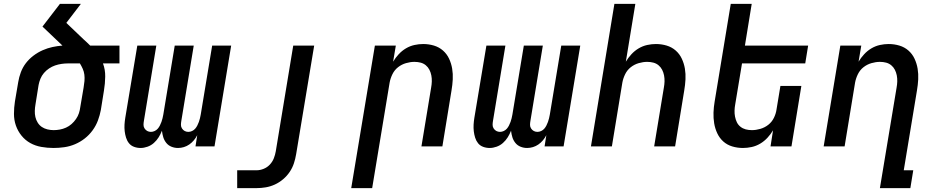

<svg xmlns="http://www.w3.org/2000/svg" viewBox="-20 -755 4840 990"><path d="M256 8Q224 8 193 2.5Q162 -3 136 -17.5Q110 -32 91 -55.5Q72 -79 62 -107.5Q52 -136 52 -168Q52 -200 57 -232L74 -332Q78 -357 87.5 -382.5Q97 -408 113.5 -429.5Q130 -451 152.5 -468Q175 -485 200 -496Q225 -507 250.5 -512.5Q276 -518 302 -520L199 -618L289 -735H397L322 -637L410 -553Q419 -545 427.5 -537Q436 -529 445 -520H596V-428H511Q523 -396 522.5 -360Q522 -324 516 -288L500 -188Q495 -161 485 -134Q475 -107 457.5 -83Q440 -59 417 -41Q394 -23 367 -11.5Q340 0 311.5 4Q283 8 256 8ZM257 -84Q272 -84 288.5 -87Q305 -90 320.5 -97Q336 -104 349 -115.5Q362 -127 372 -141.5Q382 -156 387 -171.5Q392 -187 394 -203L411 -303Q414 -320 415.5 -337Q417 -354 415 -370Q413 -386 406.5 -400.5Q400 -415 392 -428H330Q314 -428 297 -425.5Q280 -423 264 -417.5Q248 -412 233 -402Q218 -392 206.5 -378.5Q195 -365 188.5 -349Q182 -333 179 -317L163 -217Q160 -200 159.5 -183.5Q159 -167 162.5 -151.5Q166 -136 174.5 -122.5Q183 -109 195.5 -100.5Q208 -92 224 -88Q240 -84 257 -84Z M705 8Q687 8 671 2Q655 -4 645 -16.5Q635 -29 630 -45Q625 -61 623 -78Q621 -95 622 -112.5Q623 -130 626 -148L688 -520H786L722 -132Q720 -121 720 -111Q720 -101 725.5 -92.5Q731 -84 739.5 -79.5Q748 -75 758 -75Q768 -75 777.5 -79.5Q787 -84 793.5 -91.5Q800 -99 804.5 -108Q809 -117 812.5 -126.5Q816 -136 818 -145Q820 -154 822 -164L881 -520H979L915 -132Q913 -121 913 -111Q913 -101 918.5 -92.5Q924 -84 932.5 -79.5Q941 -75 951 -75Q961 -75 970.5 -79.5Q980 -84 986.5 -91.5Q993 -99 997.5 -108Q1002 -117 1005.5 -126.5Q1009 -136 1011 -145Q1013 -154 1015 -164L1074 -520H1172L1086 0H988L997 -58Q990 -44 979.5 -31.5Q969 -19 956 -10Q943 -1 928 3.5Q913 8 898 8Q880 8 864 1.5Q848 -5 837.5 -18Q827 -31 822 -47Q817 -63 815 -81Q808 -63 798 -47Q788 -31 773.5 -18Q759 -5 740.5 1.5Q722 8 705 8Z M1203 215V123H1303Q1321 123 1339.5 115.5Q1358 108 1371.5 93.5Q1385 79 1392 61Q1399 43 1402 25L1492 -520H1600L1507 40Q1503 64 1495.5 87Q1488 110 1474 131Q1460 152 1440 169Q1420 186 1397 196.5Q1374 207 1350 211Q1326 215 1303 215Z M1791 215 1913 -520H2021L2007 -437Q2019 -457 2035.5 -475Q2052 -493 2073 -505.5Q2094 -518 2117 -523Q2140 -528 2162 -528Q2191 -528 2217.5 -520Q2244 -512 2264 -494.5Q2284 -477 2295.5 -452.5Q2307 -428 2311.5 -401Q2316 -374 2314.5 -345.5Q2313 -317 2308 -288L2261 0H2153L2203 -303Q2206 -319 2206.5 -335Q2207 -351 2204 -366.5Q2201 -382 2194 -395.5Q2187 -409 2175.5 -418.5Q2164 -428 2149 -432Q2134 -436 2117 -436Q2096 -436 2073.5 -429.5Q2051 -423 2032.5 -408.5Q2014 -394 2003.5 -372.5Q1993 -351 1989 -329L1899 215Z M2505 8Q2487 8 2471 2Q2455 -4 2445 -16.5Q2435 -29 2430 -45Q2425 -61 2423 -78Q2421 -95 2422 -112.5Q2423 -130 2426 -148L2488 -520H2586L2522 -132Q2520 -121 2520 -111Q2520 -101 2525.5 -92.5Q2531 -84 2539.5 -79.5Q2548 -75 2558 -75Q2568 -75 2577.5 -79.5Q2587 -84 2593.5 -91.5Q2600 -99 2604.5 -108Q2609 -117 2612.5 -126.5Q2616 -136 2618 -145Q2620 -154 2622 -164L2681 -520H2779L2715 -132Q2713 -121 2713 -111Q2713 -101 2718.5 -92.5Q2724 -84 2732.5 -79.5Q2741 -75 2751 -75Q2761 -75 2770.5 -79.5Q2780 -84 2786.5 -91.5Q2793 -99 2797.5 -108Q2802 -117 2805.5 -126.5Q2809 -136 2811 -145Q2813 -154 2815 -164L2874 -520H2972L2886 0H2788L2797 -58Q2790 -44 2779.5 -31.5Q2769 -19 2756 -10Q2743 -1 2728 3.5Q2713 8 2698 8Q2680 8 2664 1.5Q2648 -5 2637.5 -18Q2627 -31 2622 -47Q2617 -63 2615 -81Q2608 -63 2598 -47Q2588 -31 2573.5 -18Q2559 -5 2540.5 1.5Q2522 8 2505 8Z M3027 0 3148 -735H3256L3207 -437Q3219 -457 3235.5 -475Q3252 -493 3273 -505.5Q3294 -518 3317 -523Q3340 -528 3362 -528Q3391 -528 3417.5 -520Q3444 -512 3464 -494.5Q3484 -477 3495.5 -452.5Q3507 -428 3511.5 -401Q3516 -374 3514.5 -345.5Q3513 -317 3508 -288L3461 0H3353L3403 -303Q3406 -319 3406.5 -335Q3407 -351 3404 -366.5Q3401 -382 3394 -395.5Q3387 -409 3375.5 -418.5Q3364 -428 3349 -432Q3334 -436 3317 -436Q3296 -436 3273.5 -429.5Q3251 -423 3232.5 -408.5Q3214 -394 3203.5 -372.5Q3193 -351 3189 -329L3135 0Z M3811 8Q3782 8 3755.5 0Q3729 -8 3709.5 -25.5Q3690 -43 3678.5 -67.5Q3667 -92 3662.5 -119Q3658 -146 3659 -174.5Q3660 -203 3665 -232L3748 -735H3856L3821 -520H4147L4132 -428H3806L3771 -217Q3768 -201 3767.5 -185Q3767 -169 3770 -153.5Q3773 -138 3779.5 -124.5Q3786 -111 3798 -101.5Q3810 -92 3825 -88Q3840 -84 3857 -84Q3878 -84 3900.5 -90.5Q3923 -97 3941.5 -111.5Q3960 -126 3970.5 -147.5Q3981 -169 3984 -191L4004 -312H4112L4061 0H3953L3966 -83Q3954 -63 3937.5 -45Q3921 -27 3900 -14.5Q3879 -2 3856 3Q3833 8 3811 8Z M4517 215 4603 -303Q4606 -319 4606.5 -335Q4607 -351 4604 -366.5Q4601 -382 4594 -395.5Q4587 -409 4575.5 -418.5Q4564 -428 4549 -432Q4534 -436 4517 -436Q4496 -436 4473.5 -429.5Q4451 -423 4432.5 -408.5Q4414 -394 4403.5 -372.5Q4393 -351 4389 -329L4335 0H4227L4313 -520H4421L4407 -437Q4419 -457 4435.5 -475Q4452 -493 4473 -505.5Q4494 -518 4517 -523Q4540 -528 4562 -528Q4591 -528 4617.5 -520Q4644 -512 4664 -494.5Q4684 -477 4695.5 -452.5Q4707 -428 4711.5 -401Q4716 -374 4714.5 -345.5Q4713 -317 4708 -288L4640 123H4689L4674 215Z"/></svg>

Font: Iosevka Semibold Extended
Style: Italic
Weight: 600
Width: 7
Italic angle: -9°
Monospace: yes
Designer: Belleve Invis
Foundry: Belleve Invis
Version: Version 32.5.0; ttfautohint (v1.8.4)